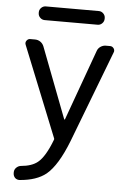

<svg xmlns="http://www.w3.org/2000/svg" viewBox="-61 -772 685 1023"><g transform="rotate(5 281.0 -261.0)"><path d="M142.6 -654.3Q127.9 -654.3 117.7 -664.6Q107.4 -674.8 107.4 -689.5V-693.4Q107.4 -707 117.7 -717.3Q127.9 -727.5 142.6 -727.5H425.8Q439.5 -727.5 449.7 -717.3Q460 -707 460 -693.4V-689.5Q460 -674.8 449.7 -664.6Q439.5 -654.3 425.8 -654.3ZM292 -136.7Q293 -135.7 293.9 -135.7Q294.9 -135.7 295.9 -136.7L432.6 -514.6Q437.5 -529.3 450.7 -538.1Q463.9 -546.9 478.5 -546.9H502Q513.7 -546.9 521.5 -536.1Q525.4 -530.3 525.4 -523.4Q525.4 -518.6 523.4 -514.6L335.9 -24.4Q284.2 108.4 224.6 158.2Q173.8 199.2 83 206.1Q82 206.1 81.1 206.1Q68.4 206.1 58.6 197.3Q48.8 186.5 48.8 171.9V168Q48.8 153.3 59.1 143.1Q69.3 132.8 83 130.9Q141.6 126 172.9 100.6Q211.9 69.3 247.1 -23.4Q249 -27.3 247.1 -31.2L52.7 -514.6Q47.9 -526.4 55.2 -536.6Q62.5 -546.9 74.2 -546.9H99.6Q116.2 -546.9 128.9 -538.1Q141.6 -529.3 147.5 -514.6Z"/></g></svg>

Font: Gen Jyuu GothicL Regular
Style: Regular
Weight: 400
Designer: [Source Han Sans]
Ryoko NISHIZUKA  (kana & ideographs); Paul D. Hunt (Latin, Greek & Cyrillic); Wenlong ZHANG  (bopomofo
Version: Version 1.002.20150607